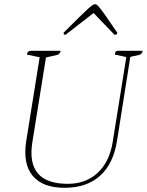

<svg xmlns="http://www.w3.org/2000/svg" viewBox="-20 -883 700 915"><path d="M288 12Q183 12 135.5 -45.5Q88 -103 105 -211L169 -610L108 -623Q111 -641 127 -641H269Q266 -624 251 -621L199 -609L134 -204Q103 -7 303 -7Q389 -7 445.5 -59.5Q502 -112 517 -206L582 -611L527 -623Q529 -634 532 -637.5Q535 -641 545 -641H660Q657 -624 642 -621L601 -612L538 -214Q521 -103 457 -45.5Q393 12 288 12ZM433 -863Q437 -863 442 -859.5Q447 -856 457.5 -843Q468 -830 487 -802.5Q506 -775 539 -727Q539 -717 526 -717L426 -821L292 -717Q283 -717 283 -727Q331 -775 359 -802.5Q387 -830 401.5 -843Q416 -856 422.5 -859.5Q429 -863 433 -863Z"/></svg>

Font: Petrona Thin
Style: Italic
Weight: 100
Italic angle: -9°
Designer: Ringo R. Seeber
Foundry: Ringo R. Seeber
Version: Version 2.001; ttfautohint (v1.8.3)